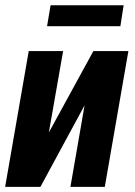

<svg xmlns="http://www.w3.org/2000/svg" viewBox="-22 -727 526 747"><path d="M168 -211.4 341.3 -528.3H477.5L385.7 0H252L307.1 -317.4L135.3 0H-2L89.8 -528.3H223.6ZM459 -706.5 446.3 -625H161.1L174.8 -706.5Z"/></svg>

Font: Roboto Condensed
Style: Bold Italic
Weight: 700
Italic angle: -12°
Designer: Christian Robertson
Foundry: Google
Version: Version 3.0